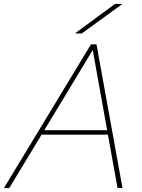

<svg xmlns="http://www.w3.org/2000/svg" viewBox="-48 -955 722 975"><path d="M442 -730H414L-28 0H-1L163 -271H500L549 0H574ZM177 -294 423 -701 496 -294ZM335 -785H367L571 -933V-935H536L335 -787Z"/></svg>

Font: Nacelle Thin
Style: Italic
Weight: 100
Italic angle: -12°
Designer: Sora Sagano
Foundry: Sora Sagano
Version: Version 1.000;FEAKit 1.0